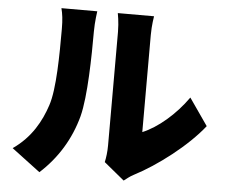

<svg xmlns="http://www.w3.org/2000/svg" viewBox="-56 -827 1111 950"><g transform="rotate(5 500.0 -351.5)"><path d="M173 55C260 -24 321 -123 352 -239C378 -340 381 -539 381 -662C381 -710 389 -763 389 -763H211C218 -736 222 -707 222 -660C222 -535 221 -361 193 -279C167 -200 122 -115 31 -52ZM592 60C606 50 617 39 640 27C751 -30 897 -141 978 -244L885 -378C823 -290 738 -218 663 -187V-669C663 -718 671 -763 671 -763H491C491 -763 500 -719 500 -670V-106C500 -75 496 -44 491 -23Z"/></g></svg>

Font: Noto Sans T Chinese Black
Style: Bold
Weight: 900
Designer: Ryoko NISHIZUKA (kana & ideographs); Paul D. Hunt (Latin, Greek & Cyrillic); Wenlong ZHANG (bopomofo); Sandoll Communica
Foundry: Adobe Systems Incorporated
Version: Version 1.000;PS 1;hotconv 1.0.78;makeotf.lib2.5.61930